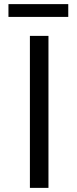

<svg xmlns="http://www.w3.org/2000/svg" viewBox="-20 -905 371 931"><path d="M215 -731H125V6H215ZM311 -885H21V-823H311Z"/></svg>

Font: Sawarabi Gothic
Style: Regular
Weight: 400
Designer: mshio (mshio@users.sourceforge.jp)
Version: Version 20141215